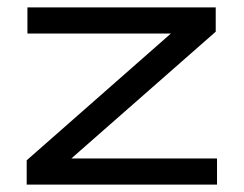

<svg xmlns="http://www.w3.org/2000/svg" viewBox="-20 -498 658 518"><path d="M565.5 -70.5V0H52V-65.5L441 -407.5H54V-478H562V-412.5L172.5 -70.5Z"/></svg>

Font: Anek Gujarati Expanded
Style: Regular
Weight: 400
Width: 7
Designer: Mrunmayee Ghaisas (Gujarati), Yesha Goshar (Latin)
Foundry: Ek Type
Version: Version 1.003